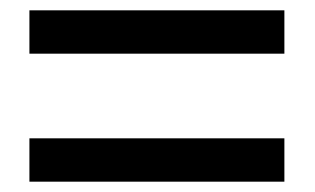

<svg xmlns="http://www.w3.org/2000/svg" viewBox="-20 -557 610 372"><path d="M37 -453H531V-537H37ZM37 -205H531V-289H37Z"/></svg>

Font: Spoqa Han Sans Neo Medium
Style: Regular
Weight: 500
Designer: [Spoqa Han Sans Neo] Dong-huui Kim  Younghwa Kang  Yujin Lee  [Noto Sans] Ryoko NISHIZUKA  (kana & ideographs); Paul D. 
Foundry: Spoqa (http://www.spoqa-han-sans.com)
Version: Version 1.000